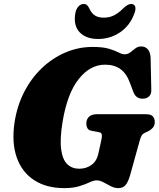

<svg xmlns="http://www.w3.org/2000/svg" viewBox="-20 -956 818 990"><path d="M457.5 -714Q511 -714 542.2 -704.5Q573.5 -695 591.5 -685.5Q609.5 -676 622.5 -676Q639 -676 652 -686.2Q665 -696.5 678 -706.5Q691 -716.5 708.5 -716.5Q728.5 -716.5 741.5 -702.5Q754.5 -688.5 756.5 -660.5L760 -496Q761.5 -472 750 -460.5Q738.5 -449 722 -447.5Q682.5 -443.5 668 -481L651 -526Q633 -577 601 -599.8Q569 -622.5 521.5 -622.5Q444.5 -622.5 385.5 -548Q326.5 -473.5 302.5 -327Q288 -237 295.5 -184.2Q303 -131.5 327.5 -108.8Q352 -86 388.5 -86Q424 -86 451 -105Q478 -124 487 -163L503.5 -238.5Q506.5 -252.5 504.8 -262.2Q503 -272 492 -274L450.5 -282Q436.5 -284.5 430.8 -295Q425 -305.5 425 -319Q425 -340.5 438.8 -353.8Q452.5 -367 479 -367H732Q759.5 -367 768.8 -355.2Q778 -343.5 778 -326.5Q778 -309 767.8 -297.2Q757.5 -285.5 745 -279.5L727.5 -271.5Q716.5 -266.5 711.2 -258.2Q706 -250 701.5 -235L650 -49.5Q639.5 -15 626.2 -0.5Q613 14 589.5 14Q570.5 14 551.2 4Q532 -6 513.5 -16Q495 -26 478 -26Q463.5 -26 442.2 -16Q421 -6 389.2 4Q357.5 14 311 14Q219.5 14 156.5 -26.8Q93.5 -67.5 66.5 -143.5Q39.5 -219.5 55 -325Q68 -410 104.5 -481.2Q141 -552.5 195.5 -604.5Q250 -656.5 317 -685.2Q384 -714 457.5 -714ZM515 -865Q544 -865 567.2 -876.5Q590.5 -888 614 -911.5Q638.5 -935.5 655.5 -935.5Q672 -935.5 676.8 -922.5Q681.5 -909.5 673.5 -888.5Q651.5 -825.5 600.2 -790.2Q549 -755 486 -755Q423 -755 390.2 -790.2Q357.5 -825.5 368.5 -888.5Q372.5 -909.5 384.2 -922.5Q396 -935.5 412.5 -935.5Q423 -935.5 429.2 -929.2Q435.5 -923 441 -911.5Q452 -887.5 469.5 -876.2Q487 -865 515 -865Z"/></svg>

Font: Fraunces 9pt Soft Black
Style: Italic
Weight: 900
Italic angle: -16°
Version: Version 1.000;[b76b70a41]